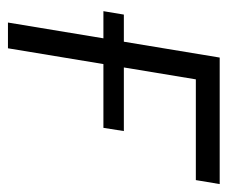

<svg xmlns="http://www.w3.org/2000/svg" viewBox="-66 -520 586 495"><g transform="rotate(90 227.5 -273.0)"><path d="M455.1 -545.9 444.8 -484.4H185.1L105 0H38.6L128.9 -545.9ZM9.3 -246.1 18.1 -298.8H318.4L310.1 -246.1Z"/></g></svg>

Font: Inter Light
Style: Italic
Weight: 300
Italic angle: -9.3988°
Designer: Rasmus Andersson
Foundry: rsms
Version: Version 4.001;git-66647c0bb